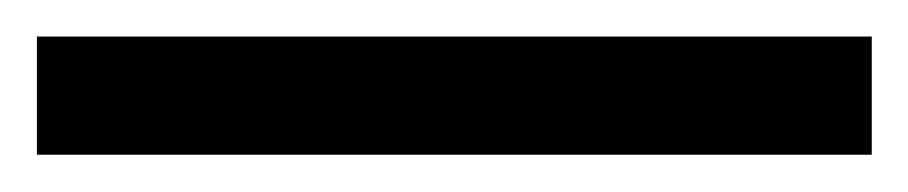

<svg xmlns="http://www.w3.org/2000/svg" viewBox="-22 70 492 104"><path d="M450.2 153.8H-2V89.8H450.2Z"/></svg>

Font: f01525491
Style: Regular
Weight: 400
Foundry: Ascender Corporation
Version: Version 1.10